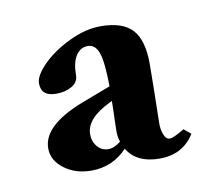

<svg xmlns="http://www.w3.org/2000/svg" viewBox="-45 -597 442 386"><g transform="rotate(-10 176.0 -403.5)"><path d="M113.8 -262.7Q81.5 -262.7 58.6 -279.8Q35.6 -296.9 35.6 -321.8Q35.6 -367.7 117.2 -399.9L178.7 -423.3Q178.2 -472.7 171.6 -491.7Q165 -510.7 149.4 -510.7Q134.3 -510.7 125.2 -496.6Q116.2 -482.4 116.2 -457Q116.2 -442.9 103 -435.1Q89.8 -427.2 70.8 -427.2Q40 -427.2 40 -453.6Q40 -469.2 61.5 -491Q83 -512.7 116.9 -529.1Q150.9 -545.4 181.2 -545.4Q226.6 -545.4 246.3 -523.9Q266.1 -502.4 266.1 -454.1Q266.1 -424.8 264.2 -334Q263.7 -321.8 267.8 -310.3Q272 -298.8 279.8 -298.8Q287.6 -298.8 310.1 -312.5L324.2 -300.8Q300.8 -262.7 252.9 -262.7Q206.1 -262.7 187 -294.4Q157.2 -262.7 113.8 -262.7ZM123.5 -335Q123.5 -320.3 132.3 -309.8Q141.1 -299.3 154.8 -299.3Q166.5 -299.3 180.2 -310.1Q175.8 -321.8 176.8 -337.9Q176.8 -339.8 177 -348.4Q177.2 -356.9 177.7 -369.9Q178.2 -382.8 178.2 -393.6L173.3 -391.1Q123.5 -367.2 123.5 -335Z"/></g></svg>

Font: Elstob 8pt SemiBold
Style: Regular
Weight: 600
Designer: Peter S. Baker
Version: Version 1.015